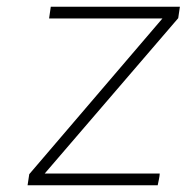

<svg xmlns="http://www.w3.org/2000/svg" viewBox="-20 -552 555 571"><path d="M67 -34 463 -497H126L131 -532H515L510 -498L113 -36H455Q455 -30 452.5 -18Q450 -6 449 -1H62Z"/></svg>

Font: Exo ExtraLight
Style: Italic
Weight: 275
Italic angle: -9°
Designer: Natanael Gama
Foundry: Natanael Gama
Version: Version 1.500; ttfautohint (v1.6)